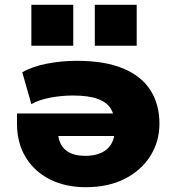

<svg xmlns="http://www.w3.org/2000/svg" viewBox="-20 -771 745 802"><path d="M338 11Q255 11 190 -21Q125 -53 88 -113Q51 -173 51 -255V-297H486V-203H205L222 -223Q223 -172 252 -146Q281 -120 337 -120Q375 -120 402.5 -132.5Q430 -145 444.5 -169Q459 -193 459 -228V-254Q459 -291 442.5 -317.5Q426 -344 388 -358Q350 -372 284 -372Q237 -372 189.5 -363Q142 -354 111 -336L73 -469Q114 -493 175.5 -505Q237 -517 301 -517Q418 -517 494.5 -485Q571 -453 608.5 -394Q646 -335 646 -254Q646 -180 608 -119.5Q570 -59 501 -24Q432 11 338 11ZM376 -580V-751H551V-580ZM111 -580V-751H286V-580Z"/></svg>

Font: Nunito Sans 7pt SemiExpanded Black
Style: Regular
Weight: 900
Width: 6
Designer: Vernon Adams
Foundry: Vernon Adams
Version: Version 3.101;gftools[0.9.27]